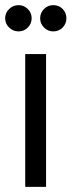

<svg xmlns="http://www.w3.org/2000/svg" viewBox="-51 -726 278 746"><path d="M156 -604Q135 -604 120 -619Q105 -634 105 -655Q105 -676 120 -691Q135 -706 156 -706Q178 -706 192.5 -691Q207 -676 207 -655Q207 -634 192.5 -619Q178 -604 156 -604ZM21 -604Q0 -604 -15.5 -619Q-31 -634 -31 -655Q-31 -676 -15.5 -691Q0 -706 21 -706Q42 -706 57 -691Q72 -676 72 -655Q72 -634 57 -619Q42 -604 21 -604ZM47 0V-516H128V0Z"/></svg>

Font: Stick No Bills Medium
Style: Regular
Weight: 500
Version: Version 2.000